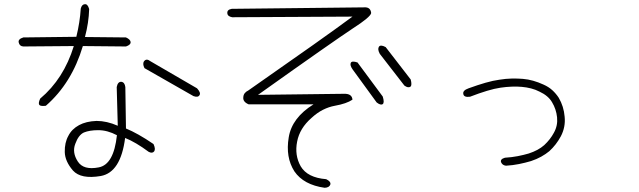

<svg xmlns="http://www.w3.org/2000/svg" viewBox="-20 -795 3040 913"><path d="M91 -574Q73 -575 69 -593Q65 -609 91 -617L343 -620Q360 -689 364 -754Q369 -774 383 -775Q397 -777 404 -752Q403 -719 398 -686Q393 -653 384 -619L579 -617Q599 -608 601 -596Q603 -582 579 -574L374 -576Q321 -399 198 -292Q173 -289 167 -296Q161 -304 171 -326Q283 -420 331 -576ZM917 -375Q936 -354 929 -343Q922 -330 900 -338L667 -471Q656 -493 666 -505Q677 -518 695 -504ZM579 -184Q606 -173 639 -154.5Q672 -136 710 -110Q721 -86 713 -75Q704 -64 687 -73Q625 -119 575 -139Q554 25 459 42Q365 58 327 16Q289 -28 288 -72Q287 -117 305 -149Q321 -181 356 -200Q389 -218 439 -220Q488 -220 540 -197L535 -381Q540 -407 557 -406Q573 -404 576 -381ZM536 -152Q491 -176 447 -176Q406 -176 379 -165Q353 -153 338 -111Q322 -70 350 -27Q377 15 449 1Q521 -12 536 -152Z M1712 -760Q1742 -762 1745 -733Q1742 -714 1658 -660Q1617 -633 1504 -554Q1391 -475 1207 -344L1616 -349Q1654 -350 1656 -321Q1628 -302 1572 -292Q1544 -287 1516 -273Q1488 -259 1461 -234Q1405 -185 1393 -122Q1380 -57 1410 -4Q1442 50 1531 57Q1554 68 1551 82Q1546 97 1524 98Q1424 84 1380 20Q1337 -47 1353 -142Q1368 -235 1471 -299H1162Q1134 -311 1137 -333Q1138 -354 1161 -365Q1343 -492 1466.5 -579.5Q1590 -667 1656 -716L1084 -713Q1062 -717 1061 -732Q1059 -749 1082 -753ZM1933 -417Q1940 -390 1932 -383Q1921 -375 1903 -388L1786 -539Q1774 -561 1782 -573Q1790 -584 1814 -571ZM1800 -336Q1809 -307 1800 -300Q1790 -293 1771 -308L1656 -466Q1643 -485 1648 -496Q1653 -507 1680 -498Z M2208 -375Q2252 -391 2288.5 -401.5Q2325 -412 2355 -416Q2386 -421 2413.5 -421.5Q2441 -422 2466 -420Q2491 -418 2515.5 -411Q2540 -404 2564 -393Q2589 -382 2606.5 -366Q2624 -350 2637 -330Q2661 -289 2665 -240Q2670 -191 2647 -147Q2625 -106 2592 -76Q2575 -62 2553.5 -50Q2532 -38 2505 -29Q2478 -21 2448.5 -15Q2419 -9 2386 -7Q2369 -9 2363 -23Q2357 -38 2381 -45Q2414 -47 2442 -52.5Q2470 -58 2494 -65Q2540 -80 2568 -105Q2597 -132 2614 -164Q2633 -198 2629 -237Q2625 -276 2605 -309Q2587 -340 2546 -359Q2527 -369 2505.5 -374.5Q2484 -380 2461 -382Q2439 -384 2413 -383Q2387 -382 2360 -378Q2332 -374 2295.5 -363Q2259 -352 2215 -335Q2185 -331 2183 -349Q2180 -365 2208 -375Z"/></svg>

Font: Yomogi
Style: Regular
Weight: 400
Designer: satsuyako
Foundry: satsuyako
Version: Version 3.100